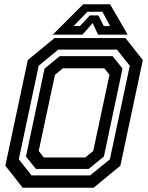

<svg xmlns="http://www.w3.org/2000/svg" viewBox="-20 -878 693 898"><path d="M86 0 5 -103 110 -597 235 -700H567L648 -597L543 -103L418 0ZM185 -141.5H379L416 -172L492 -528L468 -558.5H274L237 -528L161 -172ZM127.5 -57.5H401.5L494 -133L587 -570.5L527 -646H252.5L161 -570.5L68 -133ZM148 -88 101.5 -146 188.5 -557.5 260 -615.5H506.5L553 -557.5L466 -146L394.5 -88ZM369 -858H495L577 -716H438.5L413.5 -770L365.5 -716H227ZM389 -823 324 -756H354L400 -806H440L465.5 -756H495L459 -823Z"/></svg>

Font: Tourney SemiBold
Style: Italic
Weight: 600
Italic angle: -12°
Version: Version 1.015